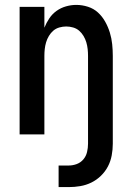

<svg xmlns="http://www.w3.org/2000/svg" viewBox="-20 -548 540 783"><path d="M219 215V127H260Q277 127 293 121Q309 115 320 102Q331 89 335 72Q339 55 339 38V-320Q339 -334 337.5 -348Q336 -362 332 -375.5Q328 -389 320.5 -401.5Q313 -414 302.5 -423Q292 -432 278 -436Q264 -440 250 -440Q236 -440 222 -436Q208 -432 197.5 -423Q187 -414 179.5 -401.5Q172 -389 168 -375.5Q164 -362 162.5 -348Q161 -334 161 -320V0H60V-520H161V-435Q169 -455 181 -473Q193 -491 210.5 -503.5Q228 -516 249 -522Q270 -528 291 -528Q315 -528 338.5 -520.5Q362 -513 379.5 -497Q397 -481 409 -459.5Q421 -438 428 -415Q435 -392 437.5 -368Q440 -344 440 -320V38Q440 62 435.5 86Q431 110 420 131Q409 152 391.5 169Q374 186 352.5 196.5Q331 207 307.5 211Q284 215 260 215Z"/></svg>

Font: Iosevka Custom Semibold
Style: Regular
Weight: 600
Designer: Belleve Invis
Foundry: Belleve Invis
Version: Version 27.0.2; ttfautohint (v1.8.4)